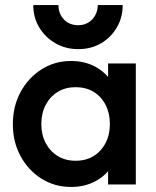

<svg xmlns="http://www.w3.org/2000/svg" viewBox="-20 -732 620 762"><path d="M262 10Q197 10 144.5 -23Q92 -56 61.5 -112.5Q31 -169 31 -239Q31 -310 61.5 -366.5Q92 -423 144.5 -456.5Q197 -490 262 -490Q317 -490 359.5 -466.5Q402 -443 427 -402Q452 -361 452 -309V-171Q452 -119 427.5 -78Q403 -37 360 -13.5Q317 10 262 10ZM280 -94Q341 -94 378.5 -135Q416 -176 416 -240Q416 -283 399 -316Q382 -349 351.5 -367.5Q321 -386 280 -386Q240 -386 209.5 -367.5Q179 -349 161.5 -316Q144 -283 144 -240Q144 -197 161.5 -164Q179 -131 209.5 -112.5Q240 -94 280 -94ZM409 0V-129L428 -246L409 -362V-480H519V0ZM467 -712Q467 -663 444 -623.5Q421 -584 381.5 -560.5Q342 -537 291 -537Q240 -537 199.5 -560.5Q159 -584 135.5 -623.5Q112 -663 112 -712H212Q212 -678 233.5 -655Q255 -632 291 -632Q313 -632 330.5 -642.5Q348 -653 358 -671.5Q368 -690 368 -712Z"/></svg>

Font: Outfit Thin Medium
Style: Regular
Weight: 500
Version: Version 1.100;gftools[0.9.27]